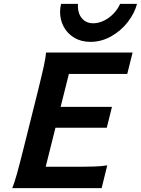

<svg xmlns="http://www.w3.org/2000/svg" viewBox="-20 -979 733 999"><path d="M562.5 -422.9 535.6 -314.5H268.6L217.8 -111.3H343.8Q425.3 -111.3 468 -112.5Q510.7 -113.8 538.1 -118.7L508.8 0H43.9Q54.7 -26.4 68.1 -74.5Q81.5 -122.6 103.5 -210.4L174.8 -495.6Q196.8 -584 207.3 -631.8Q217.8 -679.7 219.7 -705.6H669.9L642.1 -594.2H338.4L295.4 -422.9ZM451.2 -761.2Q401.9 -761.2 366 -783Q330.1 -804.7 311.3 -840.3Q292.5 -876 292.5 -917Q292.5 -937.5 297.9 -959H385.7Q385.3 -955.1 385.3 -947.3Q385.3 -907.7 407 -882.8Q428.7 -857.9 465.3 -857.9Q492.2 -857.9 519.8 -871.1Q547.4 -884.3 569.8 -907.2Q592.3 -930.2 605 -959H692.9Q680.7 -911.1 645.5 -865.2Q610.4 -819.3 559.1 -790.3Q507.8 -761.2 451.2 -761.2Z"/></svg>

Font: Lesson One
Style: Bold Italic
Weight: 700
Italic angle: -14°
Designer: But Ko, Victor Gaultney, Annie Olsen, Julie Remington, Don Collingsworth, Eric Hays, Becca Hirsbrunner
Version: Version 1.100